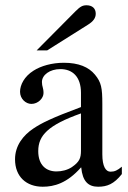

<svg xmlns="http://www.w3.org/2000/svg" viewBox="-20 -698 484 728"><path d="M119 -507H159L313 -604C334 -617 343 -630 343 -646C343 -666 330 -678 308 -678C293 -678 284 -673 266 -655ZM442 -66C425 -52 415 -47 399 -47C381 -47 368 -67 368 -113V-304C368 -365 364 -386 340 -415C316 -444 278 -460 222 -460C177 -460 135 -448 107 -430C72 -408 56 -376 56 -350C56 -323 78 -304 99 -304C125 -304 145 -326 145 -345C145 -366 139 -369 139 -387C139 -414 169 -436 209 -436C254 -436 287 -408 287 -346V-292C174 -250 137 -231 107 -211C68 -185 37 -146 37 -94C37 -28 80 10 142 10C185 10 234 -3 287 -63H288C293 -10 315 10 352 10C386 10 412 0 442 -38ZM287 -127C287 -98 281 -84 252 -64C235 -53 214 -48 194 -48C155 -48 125 -72 125 -125C125 -156 135 -180 159 -202C184 -225 225 -246 287 -268Z"/></svg>

Font: STIX Math
Style: Regular
Weight: 400
Designer: MicroPress Inc., with final additions and corrections provided by Coen Hoffman, Elsevier (retired)
Version: Version 1.1.0